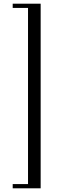

<svg xmlns="http://www.w3.org/2000/svg" viewBox="-20 -770 373 1040"><path d="M48.8 227.1H131.8V-727.1H48.8V-750H200.2V250H48.8Z"/></svg>

Font: CMU Serif Upright Italic
Style: UprightItalic
Weight: 500
Version: Version 0.7.0